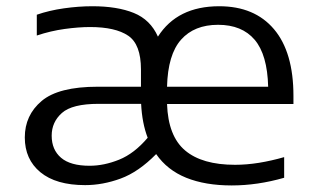

<svg xmlns="http://www.w3.org/2000/svg" viewBox="-20 -570 984 600"><path d="M246 8.5Q155 8.5 106.2 -31.8Q57.5 -72 57.5 -140.5Q57.5 -210 110.2 -254.5Q163 -299 285.5 -299H420.5V-353Q420.5 -431.5 380.5 -458.5Q340.5 -485.5 261.5 -485.5Q226 -485.5 182.2 -479.5Q138.5 -473.5 95 -459V-524Q134 -537.5 180 -544Q226 -550.5 268.5 -550.5Q346.5 -550.5 398.2 -529.5Q450 -508.5 473.5 -455.5Q534 -550.5 665 -550.5Q775.5 -550.5 836.2 -478.8Q897 -407 897 -270.5V-245H502Q505.5 -144.5 558.5 -99.8Q611.5 -55 714.5 -55Q750.5 -55 789.2 -61.2Q828 -67.5 868 -79V-14.5Q784.5 9.5 704 9.5Q621.5 9.5 562 -14.5Q502.5 -38.5 468 -88.5Q413 -32.5 357 -12Q301 8.5 246 8.5ZM661.5 -492.5Q587 -492.5 545.8 -446Q504.5 -399.5 502 -299H818Q815.5 -399 775.8 -445.8Q736 -492.5 661.5 -492.5ZM260 -52Q305 -52 352.2 -71Q399.5 -90 441.5 -139.5Q424 -185 421 -245.5H288Q205.5 -245.5 173.5 -217Q141.5 -188.5 141.5 -146Q141.5 -102 170.8 -77Q200 -52 260 -52Z"/></svg>

Font: Encode Sans Expanded
Style: Regular
Weight: 400
Width: 7
Designer: Multiple Designers
Foundry: Impallari Type
Version: Version 3.000; ttfautohint (v1.8.3) -l 8 -r 50 -G 200 -x 14 